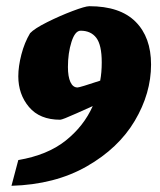

<svg xmlns="http://www.w3.org/2000/svg" viewBox="-20 -509 517 619"><path d="M467 -301Q467 -208 414.5 -119.5Q362 -31 259.5 27.5Q157 86 17 90L39 7Q133 -9 191.5 -55.5Q250 -102 279 -167Q272 -164 226.5 -143.5Q181 -123 174 -123Q108 -123 73.5 -164Q39 -205 39 -263Q39 -295 49 -333.5Q59 -372 77 -402Q91 -417 132 -437.5Q173 -458 214 -473.5Q255 -489 268 -489Q367 -489 417 -439Q467 -389 467 -301ZM303 -249Q308 -275 308 -308Q308 -364 290.5 -387Q273 -410 240 -410Q222 -410 210.5 -374Q199 -338 199 -293Q199 -262 207 -244.5Q215 -227 230 -227Q237 -227 303 -249Z"/></svg>

Font: Grenze ExtraBold
Style: Italic
Weight: 800
Italic angle: -10°
Designer: Renata Polastri
Foundry: Omnibus-Type
Version: Version 1.002; ttfautohint (v1.8)